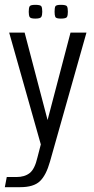

<svg xmlns="http://www.w3.org/2000/svg" viewBox="-30 -605 388 795"><path d="M-10 170 -2 128H38Q72 128 93 111.5Q114 95 125 47L139 -7L8 -470H72L167 -108L168 -93H166L167 -108L262 -470H328L177 64Q161 121 135 145.5Q109 170 54 170ZM222 -528Q202 -528 199 -535Q196 -542 196 -556Q196 -572 199 -578.5Q202 -585 222 -585Q244 -585 247.5 -578.5Q251 -572 251 -556Q251 -542 247.5 -535Q244 -528 222 -528ZM116 -528Q96 -528 92.5 -535Q89 -542 89 -556Q89 -572 92.5 -578.5Q96 -585 116 -585Q138 -585 141.5 -578.5Q145 -572 145 -556Q145 -542 141 -535Q137 -528 116 -528Z"/></svg>

Font: Smooch Sans Thin Medium
Style: Regular
Weight: 500
Version: Version 1.010